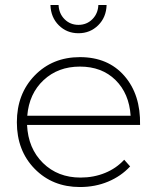

<svg xmlns="http://www.w3.org/2000/svg" viewBox="-20 -752 629 773"><path d="M301.8 -522Q415 -522 480.7 -446.5Q546.4 -371.1 543.9 -249H88.9Q93.3 -154.3 153.1 -95.7Q212.9 -37.1 304.2 -37.1Q357.4 -37.1 402.8 -55.7Q448.2 -74.2 480 -108.9L503.9 -82Q467.3 -42.5 415.3 -20.8Q363.3 1 301.8 1Q191.4 1 119.6 -72.3Q47.9 -145.5 47.9 -259.8Q47.9 -374 119.6 -448Q191.4 -522 301.8 -522ZM89.8 -286.1H505.9Q500 -375.5 445.1 -429.7Q390.1 -483.9 301.8 -483.9Q213.9 -483.9 155.5 -429.4Q97.2 -375 89.8 -286.1ZM183.1 -731.9H215.8Q217.3 -697.3 240 -674.6Q262.7 -651.9 295.9 -651.9Q329.1 -651.9 351.8 -674.6Q374.5 -697.3 376 -731.9H409.2Q407.7 -682.1 375.2 -650.1Q342.8 -618.2 295.9 -618.2Q249 -618.2 216.8 -650.1Q184.6 -682.1 183.1 -731.9Z"/></svg>

Font: Trueno UltraLight
Style: Regular
Weight: 250
Designer: Julieta Ulanovsky
Foundry: Julieta Ulanovsky
Version: Version 3.001b | FøM Fix